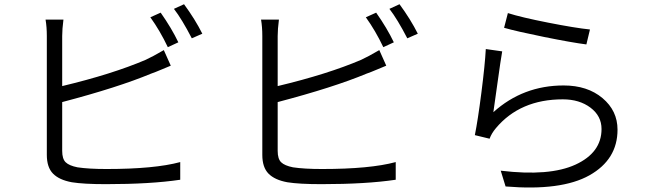

<svg xmlns="http://www.w3.org/2000/svg" viewBox="-20 -838 3040 891"><path d="M807.6 -641.6 758.8 -619.1Q722.7 -695.3 677.7 -757.8L725.6 -779.3Q776.4 -707 807.6 -641.6ZM268.6 -364.3V-137.7Q268.6 -100.6 284.7 -85Q300.8 -69.3 339.8 -61.5Q391.6 -53.7 474.6 -53.7Q697.3 -53.7 816.4 -85.9V-3.9Q678.7 16.6 471.7 16.6Q367.2 16.6 313.5 7.8Q254.9 -2.9 226.1 -32.2Q197.3 -61.5 197.3 -119.1V-670.9Q197.3 -712.9 191.4 -747.1H274.4Q268.6 -702.1 268.6 -670.9V-438.5Q501 -494.1 656.2 -560.5Q686.5 -574.2 740.2 -605.5L772.5 -533.2Q764.6 -530.3 731.4 -516.1Q698.2 -502 680.7 -496.1Q528.3 -432.6 268.6 -364.3ZM787.1 -796.9 834 -818.4Q885.7 -748 918.9 -681.6L870.1 -660.2Q824.2 -749 787.1 -796.9Z M1807.6 -641.6 1758.8 -619.1Q1722.7 -695.3 1677.7 -757.8L1725.6 -779.3Q1776.4 -707 1807.6 -641.6ZM1268.6 -364.3V-137.7Q1268.6 -100.6 1284.7 -85Q1300.8 -69.3 1339.8 -61.5Q1391.6 -53.7 1474.6 -53.7Q1697.3 -53.7 1816.4 -85.9V-3.9Q1678.7 16.6 1471.7 16.6Q1367.2 16.6 1313.5 7.8Q1254.9 -2.9 1226.1 -32.2Q1197.3 -61.5 1197.3 -119.1V-670.9Q1197.3 -712.9 1191.4 -747.1H1274.4Q1268.6 -702.1 1268.6 -670.9V-438.5Q1501 -494.1 1656.2 -560.5Q1686.5 -574.2 1740.2 -605.5L1772.5 -533.2Q1764.6 -530.3 1731.4 -516.1Q1698.2 -502 1680.7 -496.1Q1528.3 -432.6 1268.6 -364.3ZM1787.1 -796.9 1834 -818.4Q1885.7 -748 1918.9 -681.6L1870.1 -660.2Q1824.2 -749 1787.1 -796.9Z M2319.3 -709 2336.9 -777.3Q2397.5 -757.8 2523.9 -732.9Q2650.4 -708 2717.8 -701.2L2701.2 -631.8Q2632.8 -640.6 2504.9 -666.5Q2377 -692.4 2319.3 -709ZM2234.4 -610.4 2310.5 -599.6Q2303.7 -561.5 2288.6 -452.6Q2273.4 -343.8 2269.5 -317.4Q2407.2 -441.4 2595.7 -441.4Q2706.1 -441.4 2775.9 -382.8Q2845.7 -324.2 2845.7 -236.3Q2845.7 -97.7 2715.3 -24.4Q2585 48.8 2326.2 27.3L2303.7 -45.9Q2530.3 -18.6 2650.9 -74.2Q2771.5 -129.9 2771.5 -239.3Q2771.5 -299.8 2720.2 -338.4Q2668.9 -377 2591.8 -377Q2393.6 -377 2281.2 -243.2Q2260.7 -218.8 2252 -194.3L2183.6 -210.9Q2197.3 -278.3 2213.9 -407.7Q2230.5 -537.1 2234.4 -610.4Z"/></svg>

Font: Gen Shin Gothic Monospace Normal
Style: Regular
Weight: 350
Designer: [Source Han Sans]
Ryoko NISHIZUKA  (kana & ideographs); Paul D. Hunt (Latin, Greek & Cyrillic); Wenlong ZHANG  (bopomofo
Version: Version 1.002.20150607